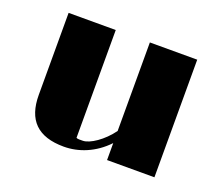

<svg xmlns="http://www.w3.org/2000/svg" viewBox="-94 -655 918 800"><g transform="rotate(20 364.5 -255.5)"><path d="M84 -158.2C84 -46.9 139.2 9.3 255.4 9.3C320.8 9.3 389.2 -17.1 444.3 -75.2V0H654.3V-521.5H444.3V-128.9C407.2 -77.6 352.5 -41 321.3 -41C309.6 -41 299.3 -40 293 -43.5V-521.5H84Z"/></g></svg>

Font: Limelight
Style: Regular
Weight: 400
Designer: Nicole Fally
Foundry: Nicole Fally
Version: Version 1.002